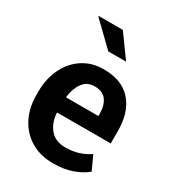

<svg xmlns="http://www.w3.org/2000/svg" viewBox="-185 -869 894 985"><g transform="rotate(30 262.0 -376.0)"><path d="M282.2 10.3Q206.5 10.3 150.6 -23.2Q94.7 -56.6 64.2 -115.5Q33.7 -174.3 33.7 -250V-270Q33.7 -347.7 63.2 -408.4Q92.8 -469.2 145.8 -503.7Q198.7 -538.1 269 -538.1Q376 -538.1 432.1 -474.9Q488.3 -411.6 488.3 -299.8V-226.1H171.4L170.4 -223.1Q173.8 -166 205.8 -128.9Q237.8 -91.8 296.4 -91.8Q337.4 -91.8 372.1 -102.5Q406.7 -113.3 438 -134.3L476.1 -51.8Q444.3 -24.9 395.5 -7.3Q346.7 10.3 282.2 10.3ZM172.9 -316.4H363.3V-329.1Q363.3 -378.9 341.3 -408.9Q319.3 -439 271 -439Q227.1 -439 202.1 -404.8Q177.2 -370.6 171.4 -318.8ZM346.7 -628.9H241.2L107.4 -758.8L108.4 -761.7H251Z"/></g></svg>

Font: Roboto Slab SemiBold
Style: Regular
Weight: 600
Designer: Google
Version: Version 2.001; ttfautohint (v1.8.3)